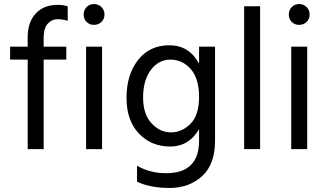

<svg xmlns="http://www.w3.org/2000/svg" viewBox="-20 -738 1617 950"><path d="M308 -443H196V0H117V-443H30V-507H117V-554Q117 -628 156.5 -671Q196 -714 266 -714Q290 -714 315 -707V-635Q291 -643 264 -643Q237 -643 216.5 -621Q196 -599 196 -553V-507H308Z M482 -703Q497 -688 497 -666Q497 -644 482 -629.5Q467 -615 445 -615Q423 -615 408.5 -629.5Q394 -644 394 -666Q394 -688 408.5 -703Q423 -718 445 -718Q467 -718 482 -703ZM485 0H406V-507H485Z M823.5 -443Q764 -443 726 -391.5Q688 -340 688 -256Q688 -172 730 -127.5Q772 -83 826 -83Q880 -83 922.5 -125.5Q965 -168 965 -258.5Q965 -349 924 -396Q883 -443 823.5 -443ZM1044 -41Q1044 75 980 133.5Q916 192 819.5 192Q723 192 658 161V82Q722 119 802 119Q965 119 965 -42V-99Q915 -13 822 -13Q729 -13 667.5 -77Q606 -141 606 -254.5Q606 -368 663 -441Q720 -514 818 -514Q916 -514 965 -423V-507H1044Z M1267 0H1188V-707H1267Z M1497 -703Q1512 -688 1512 -666Q1512 -644 1497 -629.5Q1482 -615 1460 -615Q1438 -615 1423.5 -629.5Q1409 -644 1409 -666Q1409 -688 1423.5 -703Q1438 -718 1460 -718Q1482 -718 1497 -703ZM1500 0H1421V-507H1500Z"/></svg>

Font: Hind Kochi
Style: Regular
Weight: 400
Designer: Dhruvi Tolia
Foundry: Indian Type Foundry
Version: Version 0.702;PS 1.0;hotconv 1.0.81;makeotf.lib2.5.63406